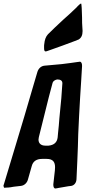

<svg xmlns="http://www.w3.org/2000/svg" viewBox="-30 -1090 494 1102"><path d="M261 -804C307 -820 353 -837 398 -854L418 -862L417 -861C436 -870 444 -887 444 -912L443 -928C441 -947 441 -970 441 -989L439 -1044C438 -1061 437 -1070 435 -1070C433 -1070 426 -1065 416 -1055L412 -1050C387 -1026 361 -1001 333 -977C318 -963 303 -949 286 -933L245 -893C233 -880 226 -861 224 -837C223 -833 223 -829 223 -824V-813C223 -801 226 -795 231 -795C233 -795 237 -795 241 -797ZM244 -892 245 -893ZM304 -11C317 -13 328 -15 339 -17C347 -18 355 -20 362 -21L379 -23C396 -26 408 -41 409 -61C411 -97 412 -135 414 -172C415 -198 416 -223 417 -247L419 -320C421 -355 422 -390 424 -425C428 -492 431 -561 436 -627L441 -711C441 -725 438 -735 428 -736L423 -735H421C389 -730 356 -726 324 -722L225 -713C206 -711 190 -697 184 -675L163 -604C130 -491 89 -350 61 -260L-8 -31C-9 -29 -10 -27 -10 -25C-10 -21 -8 -12 -4 -12L1 -13H4L22 -14C25 -15 28 -15 30 -15L47 -18C50 -18 52 -19 55 -19C63 -20 72 -21 81 -22L90 -23C109 -25 126 -40 131 -62L152 -136C159 -164 179 -178 212 -178H238C275 -178 286 -159 286 -130L285 -112L276 -32C276 -19 278 -9 288 -8L292 -9H295ZM322 -527C318 -487 314 -449 311 -413C309 -382 306 -353 303 -325L301 -302C298 -273 280 -257 248 -254H231C202 -254 191 -270 191 -289C191 -291 192 -296 193 -303C212 -380 231 -456 250 -532L272 -615C275 -624 284 -631 298 -634C318 -634 328 -627 328 -612Z"/></svg>

Font: Bangerz
Style: Regular
Weight: 400
Designer: vernon adams
Foundry: Vernon Adams
Version: Version 2.10;December 28, 2023;FontCreator 13.0.0.2683 64-bi